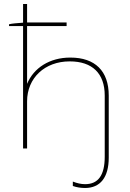

<svg xmlns="http://www.w3.org/2000/svg" viewBox="-20 -740 647 957"><path d="M95 0H115V-235C115 -351 203 -434 327 -434H328C440 -434 502 -374 502 -264V41C502 133 470 178 404 178C384 178 363 173 343 165V187C362 194 384 197 404 197C480 197 522 144 522 46V-264C522 -386 454 -453 331 -453H330C228 -453 148 -402 115 -322V-610H312V-628H115V-720H95V-627C69 -625 39 -623 25 -619V-610H95Z"/></svg>

Font: Fixel Text Thin
Style: Regular
Weight: 100
Width: 4
Designer: AlfaBravo + MacPaw
Foundry: Kyrylo Tkachov, Marchela Mozhyna, Serhii Makarenko, Maria Weinstein, Zakhar Kryvoshyya
Version: Version 1.211